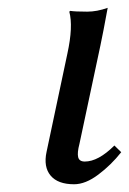

<svg xmlns="http://www.w3.org/2000/svg" viewBox="-20 -459 330 491"><path d="M152.3 -321.8Q167.5 -391.6 157.2 -429.2L159.7 -431.2Q171.4 -429.2 203.1 -429.2Q228 -429.2 255.4 -439Q243.7 -375 236.8 -342.8L183.1 -90.8Q177.2 -68.4 179.9 -57.1Q182.6 -45.9 196.8 -45.9Q231.4 -45.9 272.5 -86.9L290 -69.8Q264.2 -37.1 231.4 -12.5Q198.7 12.2 169.4 12.2Q127.9 12.2 109.4 -10Q90.8 -32.2 99.1 -70.8Z"/></svg>

Font: Linux Biolinum O
Style: Italic
Weight: 400
Italic angle: -12°
Designer: Philipp H. Poll
Foundry: Philipp H. Poll
Version: Version 1.1.3